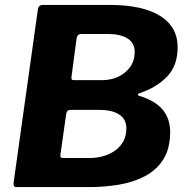

<svg xmlns="http://www.w3.org/2000/svg" viewBox="-20 -762 763 782"><path d="M47.5 0Q39.2 0 36.7 -5Q34.2 -10 36 -22.5L134.4 -724.6Q136.8 -742 154.7 -742H425.4Q560 -742 631.8 -697.6Q703.5 -653.3 703.5 -569Q703.5 -494.7 660.5 -450.1Q617.6 -405.4 548.5 -382.4Q541.8 -380.7 541.5 -377.4Q541.1 -374 546.1 -372Q610.7 -352.7 641.8 -316.2Q673 -279.7 673 -224.1Q673 -156.9 645.3 -113Q617.6 -69.2 570.2 -44.4Q522.9 -19.7 464.4 -9.9Q405.9 0 344 0H47.5ZM345 -118.4Q372.1 -118.4 398.5 -125.4Q424.9 -132.4 446.8 -147.5Q468.8 -162.5 481.7 -185.2Q494.6 -207.9 494.6 -239.5Q494.6 -265 481.4 -281.3Q468.2 -297.6 444 -306Q419.8 -314.4 386.8 -314.4H267.7Q258.8 -314.4 254.9 -310.5Q251.1 -306.5 249.4 -297.3L226.2 -132.4Q225.2 -123.8 227.7 -121.1Q230.2 -118.4 236.3 -118.4ZM396.9 -435.6Q431.7 -435.6 461.5 -449.4Q491.2 -463.2 510 -489.2Q528.7 -515.1 528.7 -550.2Q528.7 -587.3 499.2 -605.4Q469.7 -623.6 420.2 -623.6H313.7Q303.2 -623.6 298.5 -619.5Q293.7 -615.3 292 -606.1L271.2 -449.9Q270.2 -441.3 272.2 -438.5Q274.2 -435.6 280.3 -435.6Z"/></svg>

Font: Libre Franklin Thin
Style: Italic
Weight: 100
Italic angle: -8°
Designer: Pablo Impallari, Rodrigo Fuenzalida, Nhung Nguyen
Foundry: Impallari Type
Version: Version 3.000